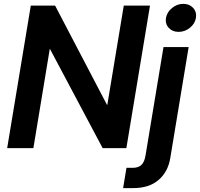

<svg xmlns="http://www.w3.org/2000/svg" viewBox="-20 -756 1021 980"><path d="M745.6 -727.5 625 0H503.9L235.4 -505.4H233.9L150.4 0H16.6L137.2 -727.5H261.2L525.9 -221.2H527.8L611.8 -727.5ZM814.5 -515.6H942.9L849.1 50.8Q837.4 121.6 789.1 162.8Q740.7 204.1 660.2 204.1H608.4L625.5 100.6H657.2Q686.5 100.6 702.1 85.4Q717.8 70.3 723.1 35.6ZM891.6 -593.3Q859.9 -593.3 841.1 -614Q822.3 -634.8 827.1 -664.6Q832.5 -694.3 858.2 -715.3Q883.8 -736.3 915.5 -736.3Q947.3 -736.3 966.1 -715.3Q984.9 -694.3 980 -664.6Q975.1 -634.8 949.2 -614Q923.3 -593.3 891.6 -593.3Z"/></svg>

Font: Inter Display Semi Bold
Style: Italic
Weight: 600
Italic angle: -9.39999°
Designer: Rasmus Andersson
Foundry: rsms
Version: Version 4.000;git-4fc901f